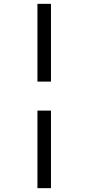

<svg xmlns="http://www.w3.org/2000/svg" viewBox="-20 -889 460 1000"><path d="M245.5 -869V-464H175V-869ZM245.5 -313V91H175V-313Z"/></svg>

Font: Merriweather 24pt Light
Style: Regular
Weight: 300
Designer: Eben Sorkin
Foundry: Eben Sorkin
Version: Version 2.100